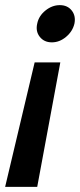

<svg xmlns="http://www.w3.org/2000/svg" viewBox="-63 -528 313 748"><path d="M139 -363Q109 -363 92 -384.5Q75 -406 82 -436Q88 -466 114 -487Q140 -508 170 -508Q200 -508 216.5 -487Q233 -466 227 -436Q220 -406 194.5 -384.5Q169 -363 139 -363ZM-43 200 72 -285H172L82 200Z"/></svg>

Font: Epunda Sans SemiBold
Style: Italic
Weight: 600
Italic angle: -12.0243°
Designer: Simon Atzbach
Foundry: typofactur
Version: Version 2.204; ttfautohint (v1.8.4.7-5d5b)